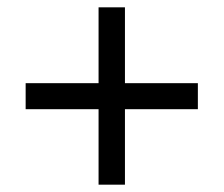

<svg xmlns="http://www.w3.org/2000/svg" viewBox="-20 -615 612 524"><path d="M321 -388H520V-317H321V-111H249V-317H50V-388H249V-595H321Z"/></svg>

Font: Noto Sans Soyombo
Style: Regular
Weight: 400
Designer: Monotype Design Team
Foundry: Monotype Imaging Inc.
Version: Version 2.001; ttfautohint (v1.8.4.7-5d5b)